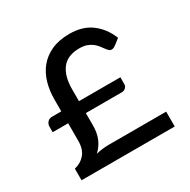

<svg xmlns="http://www.w3.org/2000/svg" viewBox="-127 -652 761 771"><g transform="rotate(-30 253.5 -267.0)"><path d="M34.2 -250.5Q34.2 -262.7 42 -271.5Q49.8 -280.3 64 -280.3H106V-335.4Q106 -375.5 116.2 -411.4Q126.5 -447.3 148.4 -474.4Q170.4 -501.5 205.3 -517.6Q240.2 -533.7 289.6 -533.7Q350.1 -533.7 390.1 -503.9Q430.2 -474.1 451.2 -422.4L426.3 -402.8Q421.9 -399.4 416.7 -396.7Q411.6 -394 405.3 -394Q398.9 -394 393.6 -399.2Q388.2 -404.3 382.6 -412.1Q377 -419.9 370.1 -428.7Q363.3 -437.5 353.3 -445.3Q343.3 -453.1 329.1 -458.3Q314.9 -463.4 295.4 -463.4Q239.7 -463.4 213.9 -429.7Q188 -396 188 -335.9V-280.3H379.9V-248Q379.9 -239.3 372.8 -232.2Q365.7 -225.1 355 -225.1H188V-166.5Q188 -101.1 144.5 -61.5Q159.2 -64.9 174.1 -66.9Q189 -68.8 204.6 -68.8H470.2V0H38.1V-53.7Q67.9 -60.5 86.9 -82.5Q106 -104.5 106 -144.5V-225.1H34.2Z"/></g></svg>

Font: Carlito
Style: Regular
Weight: 400
Designer: Lukasz Dziedzic
Foundry: tyPoland Lukasz Dziedzic
Version: Version 1.104